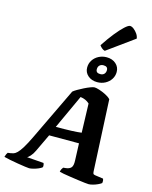

<svg xmlns="http://www.w3.org/2000/svg" viewBox="-217 -1347 1148 1454"><g transform="rotate(15 357.0 -619.5)"><path d="M157 0Q150 0 124.5 -3.5Q99 -7 65.5 -12.5Q32 -18 1.5 -24Q-29 -30 -46 -35Q-39 -60 -30 -71L-7 -74Q4 -76 15.5 -79.5Q27 -83 42.5 -98Q58 -113 79 -147Q100 -181 129 -242L322 -645Q332 -654 353.5 -666.5Q375 -679 400 -691.5Q425 -704 446.5 -712Q468 -720 478 -720Q491 -720 516 -712Q541 -704 567 -691Q593 -678 608 -662L635 -103Q636 -87 640 -83.5Q644 -80 655 -78L718 -69Q720 -66 721.5 -58Q723 -50 721 -35Q711 -27 692.5 -18.5Q674 -10 655 -5Q636 0 623 0Q616 0 592.5 -2.5Q569 -5 538 -9.5Q507 -14 475.5 -18.5Q444 -23 420 -27.5Q396 -32 388 -35Q391 -49 395.5 -57Q400 -65 405 -71L425 -73Q453 -76 466.5 -91Q480 -106 478 -147L473 -280H239L174 -143Q161 -115 144.5 -97Q128 -79 120 -77L252 -67Q259 -52 256 -35Q248 -27 228.5 -18.5Q209 -10 188.5 -5Q168 0 157 0ZM271 -355Q345 -355 394.5 -357Q444 -359 472 -363L465 -590Q436 -617 394 -622ZM485 -763Q441 -763 412.5 -788Q384 -813 384 -851Q384 -883 400.5 -908.5Q417 -934 445.5 -949Q474 -964 508 -964Q552 -964 580.5 -939Q609 -914 609 -875Q609 -844 592.5 -818.5Q576 -793 548 -778Q520 -763 485 -763ZM492 -828Q512 -828 523 -839.5Q534 -851 534 -870Q534 -899 500 -899Q481 -899 469.5 -888Q458 -877 458 -857Q458 -828 492 -828ZM480 -1007Q465 -1011 454 -1021.5Q443 -1032 438 -1040Q476 -1098 512 -1143Q548 -1188 576 -1213.5Q604 -1239 617 -1239Q631 -1239 647 -1226.5Q663 -1214 675.5 -1196Q688 -1178 690 -1159Z"/></g></svg>

Font: Texturina Black
Style: Italic
Weight: 900
Italic angle: -11°
Designer: Guillermo Torres Carreño
Foundry: Omnibus-Type
Version: Version 1.002; ttfautohint (v1.8.3)